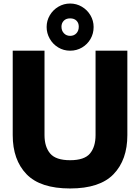

<svg xmlns="http://www.w3.org/2000/svg" viewBox="-20 -1050 794 1087"><path d="M52 -285V-763H232V-285Q232 -219 264 -181Q296 -143 377 -143Q458 -143 489.5 -181Q521 -219 521 -285V-763H701V-285Q701 -145 623 -64Q545 17 377 17Q208 17 130 -64Q52 -145 52 -285ZM244 -897Q244 -933 262 -963.5Q280 -994 310.5 -1012Q341 -1030 377 -1030Q413 -1030 443.5 -1012Q474 -994 492 -963.5Q510 -933 510 -897Q510 -860 492.5 -829.5Q475 -799 444.5 -781Q414 -763 377 -763Q340 -763 309.5 -781.5Q279 -800 261.5 -831Q244 -862 244 -897ZM426 -899Q426 -920 413 -933Q400 -946 377 -946Q354 -946 341 -932.5Q328 -919 328 -899Q328 -876 342 -861.5Q356 -847 377 -847Q399 -847 412.5 -861.5Q426 -876 426 -899Z"/></svg>

Font: Open Sauce One Black
Style: Regular
Weight: 900
Designer: Alfredo Marco Pradil
Foundry: Creative Sauce Fz LLC
Version: Version 1.477